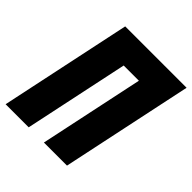

<svg xmlns="http://www.w3.org/2000/svg" viewBox="-199 -848 982 982"><g transform="rotate(45 292.5 -357.0)"><path d="M-5 0H162L282 -567H392L272 0H439L590 -714H146Z"/></g></svg>

Font: Noto Sans ExtraCondensed Black
Style: Italic
Weight: 900
Width: 2
Italic angle: -12°
Designer: Monotype Design Team
Foundry: Monotype Imaging Inc.
Version: Version 2.013